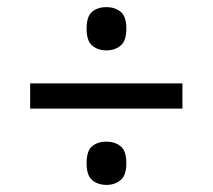

<svg xmlns="http://www.w3.org/2000/svg" viewBox="-20 -628 599 541"><path d="M65 -322V-393H494V-322ZM280.1 -107Q256 -107 240 -120.3Q224 -133.6 224 -168Q224 -203.5 239.9 -216.2Q255.8 -229 280 -229Q303 -229 319.5 -216.2Q336 -203.5 336 -168Q336 -133.6 319.6 -120.3Q303.1 -107 280.1 -107ZM280.1 -486Q256 -486 240 -499.3Q224 -512.6 224 -547Q224 -582.5 239.9 -595.2Q255.8 -608 280 -608Q303 -608 319.5 -595.2Q336 -582.5 336 -547Q336 -512.6 319.6 -499.3Q303.1 -486 280.1 -486Z"/></svg>

Font: Noto Serif NP Hmong
Style: Regular
Weight: 400
Designer: Dalton Maag Ltd
Foundry: Dalton Maag Ltd
Version: Version 1.001